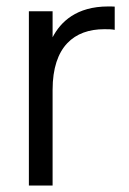

<svg xmlns="http://www.w3.org/2000/svg" viewBox="-20 -575 400 595"><path d="M335.5 -554.5C328.5 -555 322.5 -555 315.5 -555C217 -555 168 -507.5 143 -459.5V-540H69.5V0H143V-296.5C143 -431 210.5 -484.5 303 -484.5C315.5 -484.5 326 -484.5 335.5 -482.5Z"/></svg>

Font: Vela Sans
Style: Regular
Weight: 400
Designer: Principal design: Mikhail Sharanda - project Manrope.
Design modification: Ravid Balaliev
Foundry: Mikhail Sharanda
Version: Version 1.001